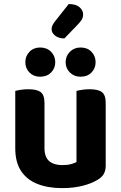

<svg xmlns="http://www.w3.org/2000/svg" viewBox="-20 -940 614 975"><path d="M57.5 -187.2V-259.2H205.9V-188.2Q205.9 -142.4 229.7 -122Q253.4 -101.6 295.9 -101.6Q323 -101.6 341.1 -106.7Q359.2 -111.8 368.4 -117V-259.2H516.8V-98.7Q516.8 -74.7 507.5 -57.6Q498.2 -40.6 477.2 -27.8Q445.3 -8 398.6 3.7Q351.9 15.3 294.9 15.3Q224.4 15.3 170.6 -5.7Q116.9 -26.8 87.2 -71.4Q57.5 -116.1 57.5 -187.2ZM516.8 -214.1H368.4V-478.2Q378 -481 396.1 -483.9Q414.2 -486.8 435 -486.8Q478.3 -486.8 497.6 -472.2Q516.8 -457.6 516.8 -417.1ZM205.9 -214.1H57.5V-478.2Q67.1 -481 85.2 -483.9Q103.3 -486.8 124.4 -486.8Q167.4 -486.8 186.7 -472.2Q205.9 -457.6 205.9 -417.1ZM260.6 -624.2Q260.6 -593.1 239.3 -571.7Q218.1 -550.4 183.7 -550.4Q150.8 -550.4 129.7 -571.7Q108.6 -593.1 108.6 -624.2Q108.6 -655.3 129.7 -677.1Q150.8 -698.8 183.7 -698.8Q218.1 -698.8 239.3 -677.1Q260.6 -655.3 260.6 -624.2ZM465.5 -624.2Q465.5 -593.1 444.5 -571.7Q423.6 -550.4 389.3 -550.4Q356.7 -550.4 335 -571.7Q313.3 -593.1 313.3 -624.2Q313.3 -655.3 335 -677.1Q356.7 -698.8 389.3 -698.8Q423.6 -698.8 444.5 -677.1Q465.5 -655.3 465.5 -624.2ZM258.5 -830.5 329 -919.5Q366.2 -919.3 384.2 -903.2Q402.1 -887.1 402.1 -867Q402.1 -851 394.1 -838.7Q386.1 -826.4 370 -810L307 -744.9Q277.4 -744.9 259.7 -759.2Q242 -773.5 242 -791.4Q242 -800.9 245.7 -809.8Q249.5 -818.7 258.5 -830.5Z"/></svg>

Font: Baloo Bhaijaan 2
Style: Regular
Weight: 400
Designer: Sanskriti Dholi, Noopur Datye and Ek Type
Foundry: Ek Type
Version: Version 1.701